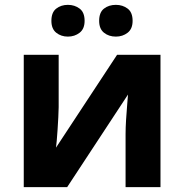

<svg xmlns="http://www.w3.org/2000/svg" viewBox="-20 -772 760 792"><path d="M222 -546V-330Q222 -313 220.5 -288Q219 -263 217.5 -237Q216 -211 214 -191Q212 -171 211 -163L463 -546H642V0H498V-218Q498 -245 500 -277.5Q502 -310 504.5 -338.5Q507 -367 508 -382L257 0H78V-546ZM192 -686Q192 -721 212 -736.5Q232 -752 260 -752Q288 -752 308.5 -736.5Q329 -721 329 -686Q329 -653 308.5 -637Q288 -621 260 -621Q232 -621 212 -637Q192 -653 192 -686ZM389 -686Q389 -721 409 -736.5Q429 -752 458 -752Q486 -752 506.5 -736.5Q527 -721 527 -686Q527 -653 506.5 -637Q486 -621 458 -621Q429 -621 409 -637Q389 -653 389 -686Z"/></svg>

Font: Noto IKEA Arabic
Style: Bold
Weight: 700
Designer: Monotype Design Team
Foundry: Monotype Imaging Inc.
Version: Version 1.200